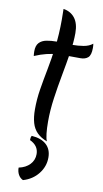

<svg xmlns="http://www.w3.org/2000/svg" viewBox="-112 -799 621 1162"><g transform="rotate(10 198.0 -218.5)"><path d="M206 -63Q206 -21 209.5 10.5Q213 42 220 57Q182 43 158.5 19.5Q135 -4 125 -39Q115 -74 115 -122Q115 -184 125 -245.5Q135 -307 148 -373.5Q161 -440 171 -516.5Q181 -593 181 -685Q181 -701 180.5 -717.5Q180 -734 180 -750Q225 -743 250.5 -710Q276 -677 276 -618Q276 -564 265.5 -497Q255 -430 241 -355.5Q227 -281 216.5 -206.5Q206 -132 206 -63ZM394 -574Q395 -569 395.5 -562Q396 -555 396 -548Q396 -504 379 -489Q362 -474 333 -474Q292 -474 257.5 -474.5Q223 -475 191 -473Q159 -471 125.5 -463Q92 -455 52 -438Q51 -444 50.5 -452Q50 -460 50 -467Q50 -502 66.5 -519.5Q83 -537 111 -542.5Q139 -548 173 -548Q197 -548 222 -546.5Q247 -545 270 -545Q305 -545 338.5 -550.5Q372 -556 394 -574ZM124 40Q183 44 214.5 73Q246 102 246 152Q246 207 211 251.5Q176 296 118 313Q100 305 89.5 286.5Q79 268 79 243Q122 234 147 207.5Q172 181 172 144Q172 92 118 67Q118 59 119 53Q120 47 124 40Z"/></g></svg>

Font: Merienda
Style: Regular
Weight: 400
Designer: Eduardo Rodriguez Tunni
Foundry: Eduardo Rodriguez Tunni
Version: Version 2.001